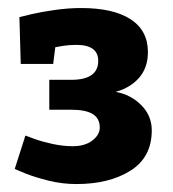

<svg xmlns="http://www.w3.org/2000/svg" viewBox="-20 -735 435 483"><path d="M271 -503.9Q309.1 -497.1 335.4 -470.5Q361.8 -443.8 361.8 -407.2Q361.8 -339.4 308.3 -305.7Q254.9 -272 171.9 -272Q136.7 -272 102.3 -280.5Q67.9 -289.1 45.4 -298.1Q22.9 -307.1 17.1 -310.1L43.9 -394Q48.8 -392.1 66.9 -385.5Q85 -378.9 111.6 -373Q138.2 -367.2 163.1 -367.2Q193.8 -367.2 212.4 -381.6Q231 -396 231 -414.1Q231 -437 213.4 -448Q195.8 -459 158.2 -459H104V-534.2H159.2Q227.1 -534.2 227.1 -582Q227.1 -622.1 171.9 -622.1Q153.8 -622.1 138.4 -619.6Q123 -617.2 119.1 -616.2L113.8 -574.2H32.2L28.8 -691.9Q35.6 -693.8 59.8 -699.5Q84 -705.1 118.4 -710Q152.8 -714.8 184.1 -714.8Q265.1 -714.8 308.6 -686.5Q352.1 -658.2 352.1 -604Q352.1 -564.9 330.1 -539.6Q308.1 -514.2 271 -503.9Z"/></svg>

Font: Kadwa
Style: Regular
Weight: 400
Designer: Sol Matas
Foundry: Sol Matas
Version: Version 1.000;PS 001.000;hotconv 1.0.70;makeotf.lib2.5.58329